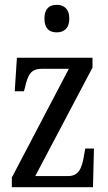

<svg xmlns="http://www.w3.org/2000/svg" viewBox="-20 -775 448 795"><path d="M215 -641C243 -641 267 -656 267 -698C267 -740 243 -755 215 -755C185 -755 164 -740 164 -698C164 -656 185 -641 215 -641ZM29 0H365L369 -160H333L328 -132C319 -75 304 -46 262 -46H126L363 -495V-536H50L41 -397H79L83 -411C95 -463 106 -490 152 -490H265L29 -40Z"/></svg>

Font: Noto Serif Devanagari ExtraCondensed
Style: Regular
Weight: 400
Width: 2
Designer: Universal Thirst, Indian Type Foundry and the Monotype Design Team
Foundry: Monotype Imaging Inc.
Version: Version 2.004